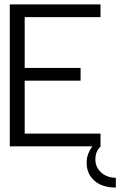

<svg xmlns="http://www.w3.org/2000/svg" viewBox="-20 -657 586 862"><path d="M500 185.1Q439 185.1 404.1 154.5Q369.1 124 369.1 74.2Q369.1 50.8 376.5 32.5Q383.8 14.2 395 0H23.9V-637.2H431.2V-580.1H90.8V-352.1H341.8V-294.9H90.8V-57.1H431.2V-1L432.1 0Q408.2 22 408.2 59.1Q408.2 94.2 434.6 117.7Q460.9 141.1 500 141.1Z"/></svg>

Font: Anonymous Pro
Style: Regular
Weight: 400
Monospace: yes
Designer: Mark Simonson
Version: Version 1.003